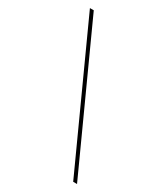

<svg xmlns="http://www.w3.org/2000/svg" viewBox="-224 -878 979 1125"><g transform="rotate(30 265.0 -315.0)"><path d="M464 150 40 -780.5H66L490 150Z"/></g></svg>

Font: BodoniModa 10 Custom
Style: Regular
Weight: 400
Designer: Owen Earl
Foundry: indestructible type
Version: Version 2.005